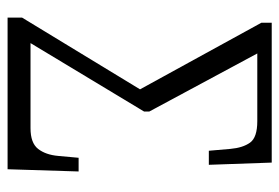

<svg xmlns="http://www.w3.org/2000/svg" viewBox="-138 -616 754 519"><g transform="rotate(90 239.5 -357.0)"><path d="M28 0V-39L222 -358L42 -686V-714H420L426 -544H388L383 -602Q380 -636 366 -655.5Q352 -675 308 -675H125L282 -383V-369L97 -62H327Q367 -62 383 -82.5Q399 -103 402 -137L407 -192H444L438 0Z"/></g></svg>

Font: Noto Serif Condensed Light
Style: Regular
Weight: 300
Width: 3
Designer: Monotype Design Team
Foundry: Monotype Imaging Inc.
Version: Version 2.013